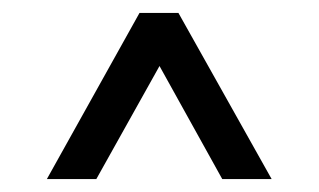

<svg xmlns="http://www.w3.org/2000/svg" viewBox="-20 -734 493 297"><path d="M323.8 -457 208.8 -664.2H244.8L129 -457H52.5L195.8 -714H256L400.2 -457Z"/></svg>

Font: Marine Company Thin
Style: Regular
Weight: 100
Designer: Rodrigo Fuenzalida
Foundry: fragTYPE
Version: Version 1.000